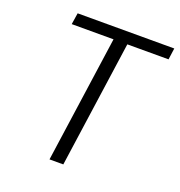

<svg xmlns="http://www.w3.org/2000/svg" viewBox="-127 -807 856 915"><g transform="rotate(20 301.0 -350.0)"><path d="M224 0 315 -642H103L112 -700H602L594 -642H385L294 0Z"/></g></svg>

Font: Host Grotesk Light
Style: Italic
Weight: 300
Italic angle: -8°
Designer: Doğukan Karapınar based on Poppins by Indian Type Foundry, Jonny Pinhorn
Foundry: Element Type
Version: Version 1.001; ttfautohint (v1.8.4.7-5d5b)